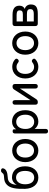

<svg xmlns="http://www.w3.org/2000/svg" viewBox="1387 -2151 966 3780"><g transform="rotate(-90 1870.0 -261.0)"><path d="M264 11C400 11 486 -95 486 -250C486 -405 402 -508 267 -508C199 -508 145 -466 120 -412C125 -475 140 -523 169 -553C192 -577 223 -590 266 -591C375 -597 428 -624 444 -675C456 -705 433 -724 402 -724C370 -724 370 -709 348 -691C339 -674 317 -666 266 -664C204 -662 157 -644 121 -607C60 -547 37 -438 42 -250C48 -95 128 11 264 11ZM132 -250C132 -356 183 -428 264 -428C349 -428 395 -359 395 -250C395 -139 349 -71 264 -71C179 -71 132 -139 132 -250Z M796 11C927 11 1024 -92 1024 -246C1024 -399 927 -504 796 -504C664 -504 568 -399 568 -246C568 -92 664 11 796 11ZM658 -246C658 -354 715 -419 796 -419C877 -419 934 -354 934 -246C934 -139 877 -74 796 -74C715 -74 658 -139 658 -246Z M1177 202C1206 202 1222 184 1222 154V-62C1255 -17 1304 11 1364 11C1496 11 1591 -86 1591 -245C1591 -410 1496 -507 1364 -507C1301 -507 1249 -478 1215 -427L1213 -474C1212 -488 1198 -495 1172 -495C1147 -495 1132 -478 1132 -448V154C1132 185 1148 202 1177 202ZM1221 -241C1221 -361 1280 -425 1361 -425C1442 -425 1502 -361 1502 -245C1502 -135 1442 -71 1361 -71C1280 -71 1221 -135 1221 -241Z M1744 0H1751C1777 0 1794 -10 1808 -32L2017 -351V-48C2017 -17 2033 0 2062 0C2091 0 2106 -17 2106 -48V-449C2106 -480 2090 -497 2059 -497H2054C2029 -497 2011 -487 1997 -465L1788 -143V-449C1788 -480 1773 -497 1744 -497C1715 -497 1699 -479 1699 -449V-48C1699 -17 1715 0 1744 0Z M2443 11C2499 11 2550 -8 2590 -44C2613 -64 2608 -89 2585 -107C2562 -125 2546 -117 2522 -100C2500 -83 2472 -73 2443 -73C2362 -73 2305 -138 2305 -246C2305 -354 2362 -419 2443 -419C2473 -419 2501 -409 2523 -390C2549 -372 2563 -369 2586 -386C2608 -404 2613 -429 2588 -450C2549 -485 2498 -503 2443 -503C2311 -503 2215 -399 2215 -246C2215 -92 2311 11 2443 11Z M2911 11C3042 11 3139 -92 3139 -246C3139 -399 3042 -504 2911 -504C2779 -504 2683 -399 2683 -246C2683 -92 2779 11 2911 11ZM2773 -246C2773 -354 2830 -419 2911 -419C2992 -419 3049 -354 3049 -246C3049 -139 2992 -74 2911 -74C2830 -74 2773 -139 2773 -246Z M3295 0H3490C3626 0 3672 -44 3672 -139C3672 -201 3633 -245 3583 -257C3621 -270 3648 -308 3648 -360C3648 -453 3589 -497 3470 -497H3295C3264 -497 3247 -479 3247 -449V-48C3247 -17 3264 0 3295 0ZM3337 -79V-214H3482C3551 -214 3580 -198 3580 -147C3580 -106 3563 -79 3482 -79ZM3337 -294V-417H3465C3529 -417 3556 -400 3556 -356C3556 -311 3533 -294 3474 -294Z"/></g></svg>

Font: 寒蝉半圆体
Style: Regular
Weight: 400
Designer: Yoshimichi Ohira & Warren
Foundry: ChillType
Version: Version 1.800;Glyphs 3.1.1 (3135)